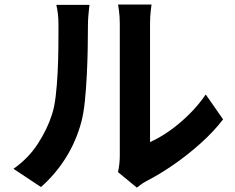

<svg xmlns="http://www.w3.org/2000/svg" viewBox="-20 -785 1040 851"><path d="M502.9 -22.3Q506.4 -36.8 508.7 -56.2Q511 -75.5 511 -95.7Q511 -106.8 511 -139.8Q511 -172.9 511 -219.9Q511 -267 511 -321.7Q511 -376.5 511 -432.1Q511 -487.8 511 -537.2Q511 -586.5 511 -624.1Q511 -661.7 511 -678.7Q511 -712.6 507.3 -737.6Q503.5 -762.7 503.3 -764.9H651.6Q651.4 -762.7 648.2 -737.2Q645 -711.8 645 -677.9Q645 -660.9 645 -627.5Q645 -594 645 -550.3Q645 -506.5 645 -457.7Q645 -408.9 645 -361.2Q645 -313.6 645 -271.5Q645 -229.5 645 -199Q645 -168.6 645 -155.3Q686 -173.3 730.1 -204.2Q774.2 -235 816.4 -276.4Q858.6 -317.7 892 -366.1L968.8 -255.9Q927.7 -202.2 869.5 -150Q811.3 -97.8 748.9 -54.7Q686.5 -11.7 629.7 17.3Q613.6 26 603.6 33.6Q593.6 41.2 586.5 46.6ZM39.7 -36.8Q106 -83.2 147.8 -147.9Q189.6 -212.5 209.9 -276.4Q220.9 -308.7 226.7 -357.1Q232.4 -405.5 235.3 -461Q238.2 -516.5 238.7 -571.4Q239.2 -626.3 239.2 -671.5Q239.2 -701.9 236.6 -723.5Q234 -745.1 229.7 -763.5H376.7Q376.5 -761.6 374.8 -747.5Q373.1 -733.4 371.5 -713.6Q369.8 -693.8 369.8 -673.1Q369.8 -628.6 368.8 -570.4Q367.8 -512.2 364.7 -451.1Q361.6 -390 356 -335.3Q350.3 -280.7 340.1 -243Q317.3 -158.4 271.6 -85.5Q225.9 -12.6 161.6 44Z"/></svg>

Font: Noto Sans JP
Style: Regular
Weight: 100
Designer: Ryoko NISHIZUKA 西塚涼子 (kana, bopomofo & ideographs); Paul D. Hunt (Latin, Greek & Cyrillic); Sandoll Communications 산돌커뮤니
Foundry: Adobe
Version: Version 2.004;hotconv 1.0.118;makeotfexe 2.5.65603